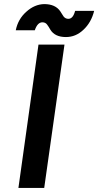

<svg xmlns="http://www.w3.org/2000/svg" viewBox="-20 -918 480 938"><path d="M70 0H196L295 -700H168ZM302 -737Q350 -737 387 -772Q426 -808 440 -865H347Q337 -826 314 -826Q300 -826 291 -837Q287 -842 283.5 -848.5Q280 -855 275 -862Q251 -898 196 -898Q149 -897 109 -861Q68 -825 57 -770H150Q163 -809 187 -809Q202 -809 210 -798Q214 -793 218 -786.5Q222 -780 226 -773Q248 -737 302 -737Z"/></svg>

Font: Unageo
Style: Bold-Italic
Weight: 700
Designer: Richard Sepsi
Foundry: Richard Sepsi
Version: Version 2.000